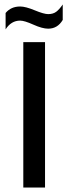

<svg xmlns="http://www.w3.org/2000/svg" viewBox="-20 -837 305 857"><path d="M181 0H84V-649H181ZM70 -808Q94 -808 135 -791Q176 -774 195 -774Q217 -774 231 -784.5Q245 -795 260 -817V-748Q237 -709 195 -709Q169 -709 129 -727Q89 -745 70 -745Q30 -745 5 -706V-779Q29 -808 70 -808Z"/></svg>

Font: Play
Style: Regular
Weight: 400
Designer: Jonas Hecksher
Foundry: Jonas Hecksher, Playtypeª, e-types AS
Version: Version 1.002